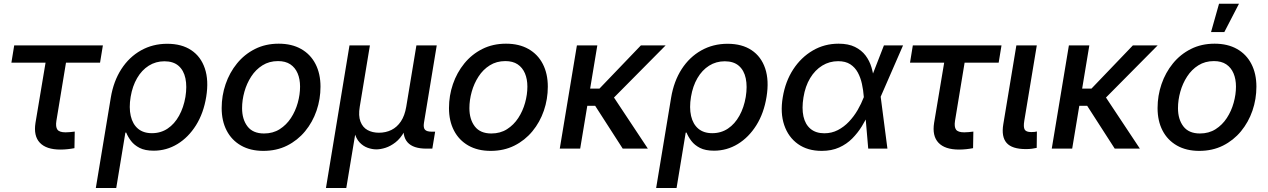

<svg xmlns="http://www.w3.org/2000/svg" viewBox="-20 -771 6576 996"><path d="M293.5 4.9Q220.2 4.9 186.8 -30.5Q153.3 -65.9 164.1 -133.8L216.3 -445.8H39.1L53.7 -535.6H513.7L499 -445.8H322.3L272.5 -144Q267.6 -112.8 277.8 -98.6Q288.1 -84.5 320.3 -84.5Q330.1 -84.5 343.5 -85.7Q356.9 -86.9 367.7 -88.4L366.2 -2.4Q349.1 1 330.6 2.9Q312 4.9 293.5 4.9Z M477.1 204.1 554.7 -264.2Q568.8 -349.6 609.4 -412.4Q649.9 -475.1 711.2 -509.5Q772.5 -543.9 847.7 -543.9Q922.4 -543.9 972.2 -510.7Q1022 -477.5 1042.7 -415.8Q1063.5 -354 1049.8 -269Q1036.1 -184.1 996.8 -121.3Q957.5 -58.6 900.6 -23.9Q843.8 10.7 777.3 10.7Q732.4 10.7 704.3 -3.7Q676.3 -18.1 659.9 -39.6Q643.6 -61 634.8 -83H630.4L583 204.1ZM768.1 -80.1Q814 -80.1 849.6 -104Q885.3 -127.9 908.9 -170.7Q932.6 -213.4 941.9 -268.1Q950.7 -322.8 941.9 -364.5Q933.1 -406.2 906 -429.7Q878.9 -453.1 833 -453.1Q788.1 -453.1 751.7 -430.2Q715.3 -407.2 691.2 -365.7Q667 -324.2 657.7 -268.6Q648.4 -212.4 658.2 -169.7Q668 -127 695.8 -103.5Q723.6 -80.1 768.1 -80.1Z M1346.2 11.7Q1278.8 11.7 1230.2 -16.1Q1181.6 -43.9 1155.8 -93.8Q1129.9 -143.6 1129.9 -210.4Q1129.9 -274.9 1150.4 -334.7Q1170.9 -394.5 1209.5 -441.9Q1248 -489.3 1302.7 -516.8Q1357.4 -544.4 1425.8 -544.4Q1493.7 -544.4 1542.2 -516.8Q1590.8 -489.3 1616.7 -439Q1642.6 -388.7 1642.6 -321.3Q1642.6 -256.8 1622.1 -197Q1601.6 -137.2 1562.7 -90.1Q1523.9 -43 1469.2 -15.6Q1414.6 11.7 1346.2 11.7ZM1349.6 -78.6Q1396 -78.6 1430.9 -100.8Q1465.8 -123 1489.3 -158.9Q1512.7 -194.8 1524.7 -237.8Q1536.6 -280.8 1536.6 -321.8Q1536.6 -360.8 1523.9 -390.6Q1511.2 -420.4 1486.1 -437.3Q1460.9 -454.1 1422.4 -454.1Q1376.5 -454.1 1341.6 -432.1Q1306.6 -410.2 1283.2 -374Q1259.8 -337.9 1247.8 -294.9Q1235.8 -252 1235.8 -210Q1235.8 -151.9 1263.9 -115.2Q1292 -78.6 1349.6 -78.6Z M1670.9 204.1 1793 -535.6H1898.9L1846.2 -217.3Q1838.4 -170.4 1849.9 -140.4Q1861.3 -110.4 1886.5 -96.4Q1911.6 -82.5 1945.8 -82.5Q1981.4 -82.5 2010.5 -96.9Q2039.6 -111.3 2059.6 -141.1Q2079.6 -170.9 2087.4 -217.3L2140.1 -535.6H2245.6L2179.2 -133.3Q2175.3 -108.4 2184.6 -98.1Q2193.8 -87.9 2220.7 -87.9H2237.3L2222.7 0H2191.4Q2123 0 2094.2 -32.7Q2065.4 -65.4 2075.7 -127.9L2084 -177.2H2105.5Q2096.7 -123 2076.9 -87.6Q2057.1 -52.2 2031.5 -32.5Q2005.9 -12.7 1980 -4.4Q1954.1 3.9 1932.1 3.9Q1910.6 3.9 1887.2 -4.4Q1863.8 -12.7 1845 -32.7Q1826.2 -52.7 1818.1 -87.9Q1810.1 -123 1818.8 -177.2H1839.8L1776.4 204.1Z M2525.4 11.7Q2458 11.7 2409.4 -16.1Q2360.8 -43.9 2335 -93.8Q2309.1 -143.6 2309.1 -210.4Q2309.1 -274.9 2329.6 -334.7Q2350.1 -394.5 2388.7 -441.9Q2427.2 -489.3 2481.9 -516.8Q2536.6 -544.4 2605 -544.4Q2672.9 -544.4 2721.4 -516.8Q2770 -489.3 2795.9 -439Q2821.8 -388.7 2821.8 -321.3Q2821.8 -256.8 2801.3 -197Q2780.8 -137.2 2741.9 -90.1Q2703.1 -43 2648.4 -15.6Q2593.8 11.7 2525.4 11.7ZM2528.8 -78.6Q2575.2 -78.6 2610.1 -100.8Q2645 -123 2668.5 -158.9Q2691.9 -194.8 2703.9 -237.8Q2715.8 -280.8 2715.8 -321.8Q2715.8 -360.8 2703.1 -390.6Q2690.4 -420.4 2665.3 -437.3Q2640.1 -454.1 2601.6 -454.1Q2555.7 -454.1 2520.8 -432.1Q2485.8 -410.2 2462.4 -374Q2439 -337.9 2427 -294.9Q2415 -252 2415 -210Q2415 -151.9 2443.1 -115.2Q2471.2 -78.6 2528.8 -78.6Z M3078.6 -535.6 2989.7 0H2883.8L2972.7 -535.6ZM3433.1 -535.6 3122.6 -222.2H2993.2L3006.8 -311.5H3089.8L3304.7 -535.6ZM3210.4 0 3064.9 -226.1 3143.6 -297.4 3340.8 0Z M3383.8 204.1 3461.4 -264.2Q3475.6 -349.6 3516.1 -412.4Q3556.6 -475.1 3617.9 -509.5Q3679.2 -543.9 3754.4 -543.9Q3829.1 -543.9 3878.9 -510.7Q3928.7 -477.5 3949.5 -415.8Q3970.2 -354 3956.5 -269Q3942.9 -184.1 3903.6 -121.3Q3864.3 -58.6 3807.4 -23.9Q3750.5 10.7 3684.1 10.7Q3639.2 10.7 3611.1 -3.7Q3583 -18.1 3566.7 -39.6Q3550.3 -61 3541.5 -83H3537.1L3489.7 204.1ZM3674.8 -80.1Q3720.7 -80.1 3756.3 -104Q3792 -127.9 3815.7 -170.7Q3839.4 -213.4 3848.6 -268.1Q3857.4 -322.8 3848.6 -364.5Q3839.8 -406.2 3812.7 -429.7Q3785.6 -453.1 3739.7 -453.1Q3694.8 -453.1 3658.4 -430.2Q3622.1 -407.2 3597.9 -365.7Q3573.7 -324.2 3564.5 -268.6Q3555.2 -212.4 3564.9 -169.7Q3574.7 -127 3602.5 -103.5Q3630.4 -80.1 3674.8 -80.1Z M4242.7 11.7Q4169.4 11.7 4119.4 -23.9Q4069.3 -59.6 4048.1 -122.3Q4026.9 -185.1 4040.5 -266.1Q4054.2 -349.1 4095 -411.4Q4135.7 -473.6 4196.3 -509Q4256.8 -544.4 4330.1 -544.4Q4380.9 -544.4 4415 -527.6Q4449.2 -510.7 4470 -483.2Q4490.7 -455.6 4500.7 -422.1Q4510.7 -388.7 4513.7 -355H4547.9L4548.3 -271L4583.5 0H4483.9L4460.9 -269.5Q4458.5 -302.7 4451.4 -335.4Q4444.3 -368.2 4429.9 -394.8Q4415.5 -421.4 4390.9 -437.5Q4366.2 -453.6 4328.1 -453.6Q4282.7 -453.6 4245.4 -430.7Q4208 -407.7 4182.6 -365.7Q4157.2 -323.7 4147.9 -265.6Q4138.7 -209 4147.9 -167.2Q4157.2 -125.5 4184.8 -102.5Q4212.4 -79.6 4256.3 -79.6Q4294.4 -79.6 4326.4 -96.2Q4358.4 -112.8 4384 -139.9Q4409.7 -167 4429 -200.2Q4448.2 -233.4 4460.9 -266.6L4565.4 -535.6H4664.6L4547.4 -266.6L4519 -183.6H4487.3Q4471.7 -149.9 4450.7 -115.7Q4429.7 -81.5 4400.9 -52.5Q4372.1 -23.4 4333 -5.9Q4293.9 11.7 4242.7 11.7Z M4955.1 4.9Q4881.8 4.9 4848.4 -30.5Q4814.9 -65.9 4825.7 -133.8L4877.9 -445.8H4700.7L4715.3 -535.6H5175.3L5160.6 -445.8H4983.9L4934.1 -144Q4929.2 -112.8 4939.5 -98.6Q4949.7 -84.5 4981.9 -84.5Q4991.7 -84.5 5005.1 -85.7Q5018.6 -86.9 5029.3 -88.4L5027.8 -2.4Q5010.7 1 4992.2 2.9Q4973.6 4.9 4955.1 4.9Z M5301.8 2.4Q5230 2.4 5201.9 -29.5Q5173.8 -61.5 5184.6 -126.5L5252.4 -535.6H5358.4L5293.5 -144.5Q5288.1 -112.3 5295.4 -99.1Q5302.7 -85.9 5329.6 -85.9Q5339.8 -85.9 5346.7 -86.7Q5353.5 -87.4 5358.9 -88.9L5357.9 -3.9Q5348.1 -1.5 5333.3 0.5Q5318.4 2.4 5301.8 2.4Z M5630.9 -535.6 5542 0H5436L5524.9 -535.6ZM5985.4 -535.6 5674.8 -222.2H5545.4L5559.1 -311.5H5642.1L5856.9 -535.6ZM5762.7 0 5617.2 -226.1 5695.8 -297.4 5893.1 0Z M6201.2 11.7Q6133.8 11.7 6085.2 -16.1Q6036.6 -43.9 6010.7 -93.8Q5984.9 -143.6 5984.9 -210.4Q5984.9 -274.9 6005.4 -334.7Q6025.9 -394.5 6064.5 -441.9Q6103 -489.3 6157.7 -516.8Q6212.4 -544.4 6280.8 -544.4Q6348.6 -544.4 6397.2 -516.8Q6445.8 -489.3 6471.7 -439Q6497.6 -388.7 6497.6 -321.3Q6497.6 -256.8 6477.1 -197Q6456.5 -137.2 6417.7 -90.1Q6378.9 -43 6324.2 -15.6Q6269.5 11.7 6201.2 11.7ZM6204.6 -78.6Q6251 -78.6 6285.9 -100.8Q6320.8 -123 6344.2 -158.9Q6367.7 -194.8 6379.6 -237.8Q6391.6 -280.8 6391.6 -321.8Q6391.6 -360.8 6378.9 -390.6Q6366.2 -420.4 6341.1 -437.3Q6315.9 -454.1 6277.3 -454.1Q6231.4 -454.1 6196.5 -432.1Q6161.6 -410.2 6138.2 -374Q6114.7 -337.9 6102.8 -294.9Q6090.8 -252 6090.8 -210Q6090.8 -151.9 6118.9 -115.2Q6147 -78.6 6204.6 -78.6ZM6262.2 -604.5 6303.7 -751.5H6407.2L6331.1 -604.5Z"/></svg>

Font: Inter 20pt Medium
Style: Italic
Weight: 500
Italic angle: -9.3988°
Version: Version 4.001;git-66647c0bb